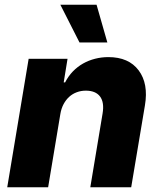

<svg xmlns="http://www.w3.org/2000/svg" viewBox="-20 -795 674 815"><path d="M10.7 0 101.6 -545.5H266.7L250.4 -445.3H256.4Q269.9 -471.6 289.2 -491.7Q308.6 -511.7 332.4 -525.2Q356.2 -538.7 383.5 -545.6Q410.9 -552.6 440 -552.6Q526.3 -552.6 568.5 -496.4Q610.8 -440 595.2 -347.7L536.9 0H363.3L415.5 -313.6Q423.3 -360.4 404.7 -385.3Q386 -410.2 344.1 -410.2Q323.9 -410.2 305.8 -403.4Q287.6 -396.7 273.6 -383.9Q259.6 -371.1 249.8 -352.8Q240.1 -334.5 236.2 -311.1L184.3 0ZM236.2 -774.9H389.9L435.7 -614.7H317.5Z"/></svg>

Font: Inter P Extra Bold
Style: Italic
Weight: 800
Italic angle: 9.39999°
Designer: Rasmus Andersson
Foundry: rsms
Version: Version 3.018;git-588b23468